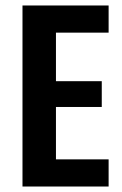

<svg xmlns="http://www.w3.org/2000/svg" viewBox="-20 -680 445 700"><path d="M62 0V-660H376V-561H184V-384H351V-290H184V-99H376V0Z"/></svg>

Font: Bricolage Grotesque 12pt Condensed SemiBold
Style: Regular
Weight: 600
Width: 3
Designer: Mathieu Triay
Foundry: Atelier Triay
Version: Version 1.001; ttfautohint (v1.8.4.7-5d5b);gftools[0.9.33.de